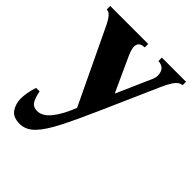

<svg xmlns="http://www.w3.org/2000/svg" viewBox="-207 -565 905 905"><g transform="rotate(45 245.5 -112.5)"><path d="M84 235Q39 235 21 208Q3 181 3 146Q3 129 7 106Q11 83 19 60H42Q49 97 61 115.5Q73 134 99 134Q134 134 165 95.5Q196 57 222 -10L55 -360Q40 -393 30 -408.5Q20 -424 12 -430Q4 -436 -7 -437V-460H246V-437Q221 -436 213 -424Q205 -412 208 -395Q211 -378 219 -360L299 -185H301L378 -360Q389 -386 379.5 -410.5Q370 -435 337 -437V-460H498V-437Q475 -435 459 -410.5Q443 -386 432 -360L308 -79Q260 30 224.5 99.5Q189 169 156.5 202Q124 235 84 235Z"/></g></svg>

Font: Bona Nova
Style: Bold
Weight: 700
Designer: Mateusz Machalski
Foundry: Capitalics
Version: Version 4.001; ttfautohint (v1.8.3)